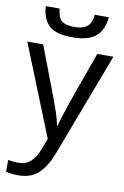

<svg xmlns="http://www.w3.org/2000/svg" viewBox="-106 -818 722 1118"><g transform="rotate(10 255.0 -259.0)"><path d="M1 -536H95L211 -231Q226 -191 238 -154.5Q250 -118 256 -85H260Q266 -110 279 -150.5Q292 -191 306 -232L415 -536H510L279 74Q251 150 206.5 195Q162 240 84 240Q60 240 42 237.5Q24 235 11 232V162Q22 164 37.5 166Q53 168 70 168Q116 168 144.5 142Q173 116 189 73L217 2ZM444 -758Q437 -683 393.5 -644.5Q350 -606 255 -606Q157 -606 116.5 -644Q76 -682 71 -758H153Q158 -704 181.5 -685.5Q205 -667 257 -667Q303 -667 329.5 -686.5Q356 -706 361 -758Z"/></g></svg>

Font: Noto Sans IKEA
Style: Regular
Weight: 400
Designer: Monotype Design Team
Foundry: Monotype Imaging Inc.
Version: Version 2.001